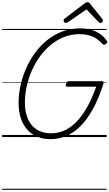

<svg xmlns="http://www.w3.org/2000/svg" viewBox="-20 -1261 1007 1766"><path d="M446 19Q376 19 321.5 -4Q267 -27 229 -70.5Q191 -114 171 -175.5Q151 -237 151 -313Q151 -391 168 -471Q185 -551 218.5 -628Q252 -705 300.5 -772Q349 -839 412 -890.5Q475 -942 552 -971Q629 -1000 718 -1000Q773 -1000 819 -987Q865 -974 901 -948.5Q937 -923 963 -885Q970 -876 966 -868.5Q962 -861 950 -854Q941 -848 934 -850Q927 -852 916 -863Q891 -891 861 -909.5Q831 -928 794 -937.5Q757 -947 713 -947Q636 -947 569 -920.5Q502 -894 446 -847.5Q390 -801 346 -740Q302 -679 271.5 -608.5Q241 -538 225 -464Q209 -390 209 -318Q209 -252 225 -199.5Q241 -147 272 -110Q303 -73 348 -54Q393 -35 451 -35Q500 -35 547 -51Q594 -67 637.5 -100Q681 -133 721 -184Q761 -235 797 -304.5Q833 -374 865 -464H598Q586 -464 584.5 -471Q583 -478 587 -489Q592 -503 597.5 -508.5Q603 -514 614 -514H916Q929 -514 931.5 -508.5Q934 -503 931 -490Q888 -355 834.5 -258Q781 -161 719 -100Q657 -39 588.5 -10Q520 19 446 19ZM586 -1050Q577 -1050 571 -1057Q565 -1064 565 -1072Q565 -1078 567 -1081.5Q569 -1085 573 -1089L755 -1227Q764 -1235 770.5 -1238Q777 -1241 785 -1241Q792 -1241 798 -1237.5Q804 -1234 809 -1226L922 -1086Q925 -1083 926 -1078.5Q927 -1074 927 -1071Q927 -1062 918.5 -1056Q910 -1050 903 -1050Q897 -1050 892.5 -1053Q888 -1056 884 -1061L776 -1175L608 -1059Q601 -1055 596 -1052.5Q591 -1050 586 -1050ZM0 475H960V485H0ZM0 -20H960V0H0ZM0 -505H960V-500H0ZM0 -995H960V-985H0Z"/></svg>

Font: Playwrite SK Guides
Style: Regular
Weight: 400
Designer: Veronika Burian, José Scaglione
Foundry: TypeTogether
Version: Version 1.003